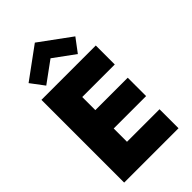

<svg xmlns="http://www.w3.org/2000/svg" viewBox="-273 -999 1083 1083"><g transform="rotate(-45 269.0 -457.0)"><path d="M36 -660H469.5V-508.5H210V-404H468.5V-257.5H210V-151.5H469.5V0H36ZM112 -697.5 51.5 -778 238 -914.5 424.5 -778 364 -697.5 238 -789.5Z"/></g></svg>

Font: League Spartan Thin ExtraBold
Style: Regular
Weight: 800
Version: Version 2.002